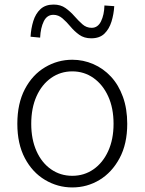

<svg xmlns="http://www.w3.org/2000/svg" viewBox="-20 -809 634 842"><path d="M297 13Q233 13 177.5 -20Q122 -53 89 -115.5Q56 -178 56 -266Q56 -355 89 -418Q122 -481 177.5 -514Q233 -547 297 -547Q345 -547 389 -528Q433 -509 466.5 -473Q500 -437 519 -384.5Q538 -332 538 -266Q538 -178 504.5 -115.5Q471 -53 416.5 -20Q362 13 297 13ZM297 -38Q349 -38 390 -66.5Q431 -95 454.5 -146.5Q478 -198 478 -266Q478 -335 454.5 -386.5Q431 -438 390 -467Q349 -496 297 -496Q245 -496 204 -467Q163 -438 140 -386.5Q117 -335 117 -266Q117 -198 140 -146.5Q163 -95 204 -66.5Q245 -38 297 -38ZM380 -641Q349 -641 327.5 -656.5Q306 -672 289 -692.5Q272 -713 254 -728.5Q236 -744 214 -744Q186 -744 172 -715.5Q158 -687 156 -644L114 -648Q116 -684 126 -716.5Q136 -749 157.5 -769Q179 -789 215 -789Q246 -789 267.5 -773.5Q289 -758 306.5 -738Q324 -718 341.5 -702.5Q359 -687 382 -687Q409 -687 423 -715.5Q437 -744 438 -785L481 -782Q479 -747 469 -714.5Q459 -682 438 -661.5Q417 -641 380 -641Z"/></svg>

Font: Noto Sans TC Thin Light
Style: Regular
Weight: 300
Version: Version 2.004-H2;hotconv 1.0.118;makeotfexe 2.5.65603